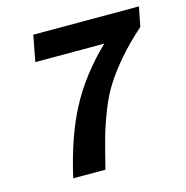

<svg xmlns="http://www.w3.org/2000/svg" viewBox="-96 -726 793 818"><g transform="rotate(-15 300.0 -317.5)"><path d="M128 0Q167 -174 230.5 -294Q294 -414 404 -520H100L122 -635H588L571 -549Q511 -496 468 -446Q425 -396 396 -351.5Q367 -307 343.5 -247.5Q320 -188 305.5 -136.5Q291 -85 270 0Z"/></g></svg>

Font: TypoPRO Source Code Pro
Style: Bold Italic
Weight: 700
Italic angle: -11°
Monospace: yes
Designer: Paul D. Hunt, Teo Tuominen
Foundry: Adobe Systems Incorporated
Version: Version 1.030;PS 1.0;hotconv 1.0.84;makeotf.lib2.5.63406